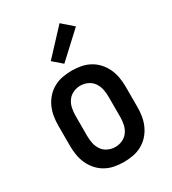

<svg xmlns="http://www.w3.org/2000/svg" viewBox="-188 -868 876 977"><g transform="rotate(-30 250.0 -380.0)"><path d="M250 8Q223 8 196 3Q169 -2 145 -15Q121 -28 102.5 -48.5Q84 -69 72.5 -94Q61 -119 56.5 -146Q52 -173 52 -200V-320Q52 -347 56.5 -374Q61 -401 72.5 -426Q84 -451 102.5 -471.5Q121 -492 145 -505Q169 -518 196 -523Q223 -528 250 -528Q277 -528 304 -523Q331 -518 355 -505Q379 -492 397.5 -471.5Q416 -451 427.5 -426Q439 -401 443.5 -374Q448 -347 448 -320V-200Q448 -173 443.5 -146Q439 -119 427.5 -94Q416 -69 397.5 -48.5Q379 -28 355 -15Q331 -2 304 3Q277 8 250 8ZM250 -80Q272 -80 292.5 -89.5Q313 -99 325.5 -117Q338 -135 342.5 -156.5Q347 -178 347 -200V-320Q347 -342 342.5 -363.5Q338 -385 325.5 -403Q313 -421 292.5 -430.5Q272 -440 250 -440Q228 -440 207.5 -430.5Q187 -421 174.5 -403Q162 -385 157.5 -363.5Q153 -342 153 -320V-200Q153 -178 157.5 -156.5Q162 -135 174.5 -117Q187 -99 207.5 -89.5Q228 -80 250 -80ZM236 -577 183 -623 318 -768 382 -712Z"/></g></svg>

Font: Iosevka SS04 Semibold
Style: Regular
Weight: 600
Monospace: yes
Designer: Belleve Invis
Foundry: Belleve Invis
Version: Version 19.0.0; ttfautohint (v1.8.4)